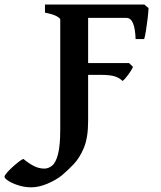

<svg xmlns="http://www.w3.org/2000/svg" viewBox="-176 -635 704 841"><path d="M210 -104Q210 -32.2 191.4 12.5Q172.9 57.1 146 85Q119.1 112.8 94.7 133.3Q68.4 154.3 31 169.9Q-6.3 185.5 -39.1 185.5Q-67.9 185.5 -94.7 177Q-121.6 168.5 -138.9 157.5Q-156.2 146.5 -156.2 139.2Q-156.2 133.8 -146.2 122.1Q-136.2 110.4 -121.8 97.2Q-107.4 84 -94 73.7Q-80.6 63.5 -73.7 61Q-52.2 79.1 -29.3 91.3Q-6.3 103.5 18.1 103.5Q36.1 103.5 52.2 90.6Q68.4 77.6 78.1 40.5Q87.9 3.4 87.9 -68.8V-549.3Q87.9 -555.2 72 -564Q56.2 -572.8 21 -579.6V-615.2H456.1L474.6 -599.6Q474.1 -583 470.9 -555.7Q467.8 -528.3 463.6 -502.4Q459.5 -476.6 455.6 -463.9H418Q415 -556.6 377.9 -556.6H210V-358.9H389.2L406.7 -341.8Q400.4 -328.1 385.7 -307.9Q371.1 -287.6 360.8 -280.3Q346.7 -294.4 325.9 -300.8Q305.2 -307.1 264.6 -307.1H210Z"/></svg>

Font: Gentium Plus
Style: Bold
Weight: 700
Designer: Victor Gaultney, Annie Olsen, Iska Routamaa, Becca Hirsbrunner
Foundry: SIL International
Version: Version 6.101